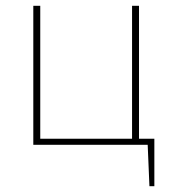

<svg xmlns="http://www.w3.org/2000/svg" viewBox="-20 -500 606 663"><path d="M513 -21V143H496L490 0H95V-480H119V-21H436V-480H460V-21Z"/></svg>

Font: Exo 2.0 Thin
Style: Regular
Weight: 250
Designer: Natanael Gama
Version: Version 1.001;PS 001.001;hotconv 1.0.70;makeotf.lib2.5.58329